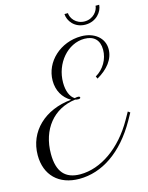

<svg xmlns="http://www.w3.org/2000/svg" viewBox="-138 -1021 864 1124"><g transform="rotate(-15 294.0 -459.5)"><path d="M295.9 -436.5C300.3 -435.1 307.6 -433.6 314 -433.6C323.2 -433.6 328.1 -436 328.1 -441.4C328.1 -445.8 323.2 -448.2 314.5 -448.2C308.1 -448.2 299.3 -446.8 296.4 -445.3C269.5 -460.9 253.4 -499.5 253.4 -550.3C253.4 -668 338.4 -766.6 439.9 -766.6C497.6 -766.6 529.8 -734.9 529.8 -676.8C529.8 -619.1 498 -564.9 447.8 -536.1L454.6 -521.5C520 -559.1 562 -610.4 562 -672.4C562 -738.8 505.4 -785.6 425.3 -785.6C299.8 -785.6 197.3 -691.9 197.3 -577.1C197.3 -518.1 224.6 -469.2 272.9 -441.9C111.3 -427.2 0 -322.3 0 -178.2C0 -58.1 76.7 18.1 201.2 18.1C338.4 18.1 468.3 -67.9 563.5 -235.4L588.4 -280.3L575.7 -289.6L550.3 -244.6C465.3 -94.7 337.4 -6.3 213.4 -6.3C121.6 -6.3 76.7 -58.1 76.7 -165.5C76.7 -314 162.1 -419.9 295.9 -436.5ZM553.7 -936.5C551.8 -907.2 522.5 -864.3 469.2 -864.3C416 -864.3 387.2 -906.7 386.2 -936.5H365.2C366.7 -895.5 402.3 -844.7 468.8 -844.7C535.2 -844.7 573.7 -896 575.7 -936.5Z"/></g></svg>

Font: Petit Formal Script
Style: Regular
Weight: 400
Designer: Pablo Impallari, Brenda Gallo, Rodrigo Fuenzalida
Foundry: Pablo Impallari, Brenda Gallo, Rodrigo Fuenzalida
Version: Version 1.001